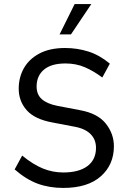

<svg xmlns="http://www.w3.org/2000/svg" viewBox="-20 -914 632 944"><path d="M291 10Q222 10 165 -11Q108 -32 52 -81L89 -149Q143 -105 191 -85.5Q239 -66 291 -66Q368 -66 410 -97.5Q452 -129 452 -187Q452 -227 426.5 -253.5Q401 -280 352 -290L237 -312Q150 -328 111 -372.5Q72 -417 72 -478Q72 -533 97 -578Q122 -623 173 -650.5Q224 -678 300 -678Q360 -678 415 -660.5Q470 -643 520 -601L483 -533Q440 -565 397 -583.5Q354 -602 302 -602Q232 -602 196 -571.5Q160 -541 160 -489Q160 -449 185.5 -426.5Q211 -404 260 -394L375 -372Q461 -356 500.5 -306Q540 -256 540 -195Q540 -104 475.5 -47Q411 10 291 10ZM273 -745 347 -894H429L329 -745Z"/></svg>

Font: Gantari
Style: Regular
Weight: 400
Designer: Anugrah Pasau
Foundry: Lafontype
Version: Version 1.000; ttfautohint (v1.8.3)